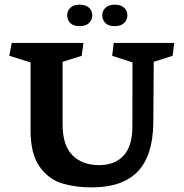

<svg xmlns="http://www.w3.org/2000/svg" viewBox="-20 -792 790 825"><path d="M376.5 -727.1Q376.5 -745.6 362.5 -758.8Q348.6 -772 321.8 -772Q295.9 -772 282.2 -758.5Q268.6 -745.1 268.6 -727.1Q268.6 -707 281.5 -693.4Q294.4 -679.7 321.8 -679.7Q348.6 -679.7 362.5 -693.1Q376.5 -706.5 376.5 -727.1ZM527.3 -727.1Q527.3 -745.6 513.4 -758.8Q499.5 -772 472.7 -772Q446.8 -772 433.1 -758.5Q419.4 -745.1 419.4 -727.1Q419.4 -707 432.4 -693.4Q445.3 -679.7 472.7 -679.7Q499.5 -679.7 513.4 -693.1Q527.3 -706.5 527.3 -727.1ZM111.3 -232.4Q111.3 -129.4 150.6 -75.2Q189.9 -21 246.8 -3.9Q303.7 13.2 374.5 13.2Q506.3 13.2 571.8 -54.9Q637.2 -123 638.7 -263.7L640.6 -526.4L721.7 -552.2L728.5 -607.4H468.8L461.9 -552.2L549.3 -523.9L548.8 -249Q548.8 -164.6 511.2 -123.5Q473.6 -82.5 406.2 -82.5Q333 -82.5 291 -125.2Q249 -168 249 -256.8V-526.4L331.1 -552.2L338.4 -607.4H30.3L20 -552.2L111.3 -523.9Z"/></svg>

Font: Neuton
Style: Bold
Weight: 700
Designer: Brian M Zick
Foundry: Brian M Zick
Version: Version 1.560